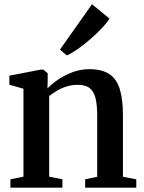

<svg xmlns="http://www.w3.org/2000/svg" viewBox="-20 -864 662 884"><path d="M88 -50.5V-455.5L23 -474V-515.5L167.5 -543.5H179.5L199.5 -527V-487.5L198.5 -457Q218.5 -478 248.5 -498.2Q278.5 -518.5 315.2 -532Q352 -545.5 391 -545.5Q449.5 -545.5 483.5 -522.8Q517.5 -500 531.8 -452.8Q546 -405.5 546 -333V-50L607.5 -38.5V0H372V-38.5L427.5 -50V-331.5Q427.5 -379 420.2 -410.2Q413 -441.5 393.8 -457.5Q374.5 -473.5 338 -473.5Q311.5 -473.5 287.8 -466.2Q264 -459 243.5 -447Q223 -435 206.5 -422V-50.5L267.5 -38.5V0H28V-38.5ZM287.5 -609 256 -635.5 403.5 -844.5 484 -778.5Q471.5 -758 447.5 -732.8Q423.5 -707.5 394.8 -682.8Q366 -658 338 -638.2Q310 -618.5 288.5 -609Z"/></svg>

Font: Merriweather 72pt SemiBold
Style: Regular
Weight: 600
Version: Version 2.100